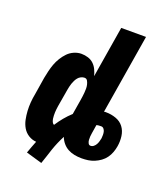

<svg xmlns="http://www.w3.org/2000/svg" viewBox="-152 -838 903 1048"><g transform="rotate(20 300.0 -314.0)"><path d="M212 107 119 80Q126 61 132.5 43Q139 25 146 8Q121 6 100.5 -7Q80 -20 68 -40.5Q56 -61 51 -85Q46 -109 44.5 -134Q43 -159 45 -184.5Q47 -210 52 -235L68 -335Q72 -356 77 -377Q82 -398 89.5 -418.5Q97 -439 109 -458.5Q121 -478 136.5 -494Q152 -510 173 -519Q194 -528 215 -528Q235 -528 254 -522Q273 -516 286.5 -503Q300 -490 308 -473Q316 -456 321 -437L370 -735H514L438 -273Q441 -274 444 -274Q447 -274 450 -274Q480 -274 508 -264Q536 -254 552.5 -232Q569 -210 573 -180.5Q577 -151 572 -121Q569 -103 562.5 -85Q556 -67 544.5 -51Q533 -35 517 -23.5Q501 -12 483 -4.5Q465 3 446.5 5.5Q428 8 410 8Q388 8 367.5 4Q347 0 329.5 -9.5Q312 -19 299 -34.5Q286 -50 279 -69Q268 -48 258.5 -26Q249 -4 241.5 18Q234 40 227 62.5Q220 85 212 107ZM206 -112Q222 -137 241 -160Q260 -183 282 -203L296 -288Q298 -300 299.5 -311.5Q301 -323 302 -334.5Q303 -346 303 -357.5Q303 -369 300.5 -380Q298 -391 292.5 -401Q287 -411 275 -411Q265 -411 255 -406Q245 -401 238 -392.5Q231 -384 226.5 -374.5Q222 -365 218.5 -355.5Q215 -346 213 -336Q211 -326 209 -316L192 -216Q191 -207 189.5 -197.5Q188 -188 188 -178.5Q188 -169 188 -160Q188 -151 189.5 -142Q191 -133 194.5 -124.5Q198 -116 206 -112ZM432 -73Q442 -73 450 -79.5Q458 -86 463 -95Q468 -104 470.5 -113.5Q473 -123 475 -132Q476 -142 476 -151.5Q476 -161 474 -170Q472 -179 466 -186Q460 -193 451 -193Q444 -193 437 -192.5Q430 -192 424 -190L416 -140Q414 -130 413.5 -120Q413 -110 413.5 -100.5Q414 -91 418.5 -82Q423 -73 432 -73Z"/></g></svg>

Font: Iosevka Aile Heavy
Style: Italic
Weight: 900
Italic angle: -9°
Designer: Belleve Invis
Foundry: Belleve Invis
Version: Version 31.1.0; ttfautohint (v1.8.4)